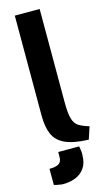

<svg xmlns="http://www.w3.org/2000/svg" viewBox="-149 -828 609 1097"><g transform="rotate(-15 155.5 -279.0)"><path d="M100 67Q100 96 81.5 106.5Q63 117 27 117V212Q35 215 47 217Q59 219 71 221Q78 222 83.5 221.5Q89 221 95 221Q130 219 159.5 206Q189 193 208.5 165Q228 137 229 92Q229 89 229.5 83.5Q230 78 229 71Q228 66 227 57Q226 48 224 37H100ZM311 -59Q273 -70 250.5 -84Q228 -98 218.5 -130Q209 -162 209 -227V-780H62V-189Q62 -122 80.5 -78.5Q99 -35 148 -12Q197 11 287 14Z"/></g></svg>

Font: Repo Bold
Style: Bold
Weight: 700
Designer: Stefan Peev
Foundry: Context Ltd
Version: Version 1.502